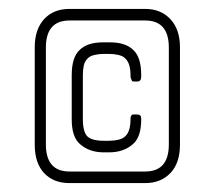

<svg xmlns="http://www.w3.org/2000/svg" viewBox="-20 -411 481 431"><path d="M306 0H136Q100 0 79 -22.5Q58 -45 58 -86V-305Q58 -345 79 -368Q100 -391 136 -391H306Q341 -391 362.5 -368Q384 -345 384 -305V-86Q384 -45 362.5 -22.5Q341 0 306 0ZM359 -304Q359 -365 306 -365H136Q83 -365 83 -304V-87Q83 -26 136 -26H306Q359 -26 359 -87ZM279 -88Q258 -69 225 -69H213Q180 -69 159 -88Q141 -104 141 -143V-242Q141 -283 159 -299Q167 -307 180 -311.5Q193 -316 213 -316H225Q245 -316 258 -311.5Q271 -307 279 -299Q297 -283 297 -242V-239Q297 -228 288 -228H281Q276 -228 276 -230Q273 -236 273 -239V-242Q273 -268 262 -279Q257 -285 246.5 -287.5Q236 -290 225 -290H213Q202 -290 191.5 -287.5Q181 -285 176 -279Q170 -273 168 -263.5Q166 -254 166 -242V-144Q166 -115 176 -105Q186 -95 213 -95H225Q236 -95 246.5 -97.5Q257 -100 263 -107Q273 -118 273 -144V-145Q273 -150 276 -153Q276 -154 281 -154H288Q297 -154 297 -145V-143Q297 -104 279 -88Z"/></svg>

Font: Chathura Light
Style: Regular
Weight: 300
Designer: Appaji Ambarisha Darbha
Foundry: Aditya Fonts
Version: Version 1.001 2016